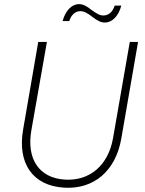

<svg xmlns="http://www.w3.org/2000/svg" viewBox="-20 -903 700 929"><path d="M290 5C434 14 540 -76 567 -233L648 -700H608L527 -235C504 -103 414 -26 293 -34C169 -42 107 -134 132 -274L207 -700H165L92 -277C63 -112 139 -4 290 5ZM283 -801H315C326 -835 347 -849 369 -849C387 -849 404 -839 426 -822C452 -802 468 -794 488 -794C523 -794 554 -826 567 -876H535C525 -844 504 -828 480 -828C460 -828 443 -841 424 -854C398 -875 381 -883 362 -883C327 -883 296 -851 283 -801Z"/></svg>

Font: Fixel Text 20240404 ExtraLight
Style: Italic
Weight: 200
Width: 4
Italic angle: -10°
Designer: AlfaBravo + MacPaw
Foundry: Kyrylo Tkachov, Marchela Mozhyna, Serhii Makarenko, Maria Weinstein, Zakhar Kryvoshyya
Version: Version 1.211;Glyphs 3.2 (3225)